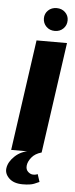

<svg xmlns="http://www.w3.org/2000/svg" viewBox="-75 -676 333 854"><g transform="rotate(5 91.5 -249.0)"><path d="M-4 0 66 -495H202L132 0ZM143 -544Q120 -544 105 -559Q90 -574 90 -596Q90 -617 105 -631.5Q120 -646 143 -646Q166 -646 181 -631.5Q196 -617 196 -596Q196 -574 181 -559Q166 -544 143 -544ZM60 148Q20 148 -1 127.5Q-22 107 -18 82Q-14 54 13 28.5Q40 3 79 -2L131 0Q103 8 88 26.5Q73 45 71 63Q69 81 80 91Q91 101 103 101Q111 101 116 99.5Q121 98 123 97L134 131Q128 134 111 141Q94 148 60 148Z"/></g></svg>

Font: Alumni Sans ExtraBold
Style: Italic
Weight: 800
Italic angle: -8°
Designer: Robert E. Leuschke
Foundry: Robert E. Leuschke
Version: Version 1.016